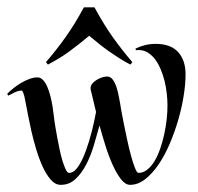

<svg xmlns="http://www.w3.org/2000/svg" viewBox="-20 -496 552 534"><path d="M496.1 -289.1Q496.1 -262.2 490.7 -228.8Q485.4 -195.3 475.3 -161.1Q465.3 -127 451.4 -94.7Q437.5 -62.5 420.2 -37.4Q402.8 -12.2 383.1 2.9Q363.3 18.1 341.8 18.1Q329.1 18.1 317.1 3.2Q305.2 -11.7 294.2 -35.6Q283.2 -59.6 273.9 -88.9Q264.6 -118.2 256.8 -147Q249.5 -120.1 240.7 -90.8Q231.9 -61.5 219.2 -37.4Q206.5 -13.2 189.5 2.4Q172.4 18.1 148.9 18.1Q133.8 18.1 121.3 3.9Q108.9 -10.3 98.9 -32Q88.9 -53.7 80.8 -80.3Q72.8 -106.9 67.1 -132.1Q61.5 -157.2 57.6 -177.7Q53.7 -198.2 51.8 -208Q51.3 -209.5 50.3 -215.3Q49.3 -221.2 47.9 -227.5Q46.4 -233.9 44.2 -239Q42 -244.1 40 -244.1Q31.7 -244.1 20.8 -239Q9.8 -233.9 2.9 -230L0 -234.9Q6.8 -242.2 16.8 -250.2Q26.9 -258.3 38.3 -265.1Q49.8 -272 61.8 -276.4Q73.7 -280.8 84 -280.8Q92.8 -280.8 99.9 -273.2Q106.9 -265.6 111.8 -253.9Q116.7 -242.2 120.4 -227.8Q124 -213.4 126.2 -199.5Q128.4 -185.5 129.6 -174.3Q130.9 -163.1 131.8 -157.2Q132.3 -153.3 134.3 -141.4Q136.2 -129.4 139.2 -113.5Q142.1 -97.7 145.8 -80.3Q149.4 -63 153.8 -48.6Q158.2 -34.2 162.8 -24.7Q167.5 -15.1 171.9 -15.1Q185.5 -15.1 197.3 -32.5Q209 -49.8 218.5 -75.7Q228 -101.6 235.4 -130.9Q242.7 -160.2 247.1 -184.6Q242.2 -204.1 238.8 -219.5Q235.4 -234.9 232.9 -244.1Q231.9 -246.1 231.9 -251Q231.9 -257.8 236.8 -263.7Q241.7 -269.5 249 -273.9Q256.3 -278.3 264.2 -280.8Q272 -283.2 277.8 -283.2Q287.6 -283.2 293.9 -274.2Q300.3 -265.1 304.2 -252.9Q308.1 -240.7 310.3 -228.3Q312.5 -215.8 314 -209Q314.5 -205.6 317.1 -189.9Q319.8 -174.3 324.2 -152.8Q328.6 -131.3 333.7 -107.2Q338.9 -83 344.5 -62.5Q350.1 -42 355.5 -28.6Q360.8 -15.1 365.2 -15.1Q378.4 -15.1 389.6 -24.2Q400.9 -33.2 409.9 -48.1Q418.9 -63 425.5 -82.3Q432.1 -101.6 436.8 -122.6Q441.4 -143.6 443.6 -164.3Q445.8 -185.1 445.8 -203.1Q445.8 -218.3 443.8 -236.1Q441.9 -253.9 437.5 -271.5Q433.1 -289.1 426 -305.4Q418.9 -321.8 409.2 -333.7Q399.4 -345.7 386.7 -352.1Q374 -358.4 357.9 -356.4L356.9 -360.8Q369.6 -367.2 383.8 -370.6Q397.9 -374 413.1 -374Q454.6 -374 475.3 -351.3Q496.1 -328.6 496.1 -289.1ZM107.9 -323.2Q123 -340.8 136.2 -357.7Q149.4 -374.5 162.1 -392.3Q174.8 -410.2 187.3 -430.4Q199.7 -450.7 213.4 -475.6H242.7Q256.3 -450.7 268.8 -430.4Q281.2 -410.2 293.9 -392.3Q306.6 -374.5 319.8 -357.7Q333 -340.8 348.1 -323.2L342.8 -316.4Q325.7 -325.2 311.8 -334Q297.9 -342.8 284.4 -352.3Q271 -361.8 257.3 -372.6Q243.7 -383.3 228 -396.5Q212.4 -383.3 198.7 -372.6Q185.1 -361.8 171.6 -352.1Q158.2 -342.3 144 -333.7Q129.9 -325.2 113.3 -316.4Z"/></svg>

Font: Montez
Style: Regular
Weight: 400
Designer: Astigmatic (AOETI)
Foundry: Astigmatic (AOETI)
Version: Version 1.001